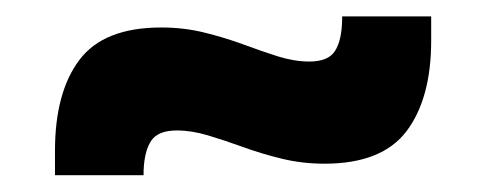

<svg xmlns="http://www.w3.org/2000/svg" viewBox="-20 -432 592 234"><path d="M375.5 -232.5Q348.5 -232.5 323.8 -238.5Q299 -244.5 276.2 -252.8Q253.5 -261 233.5 -267Q213.5 -273 195.5 -273Q173 -273 164.5 -260.8Q156 -248.5 155 -224V-218.5H47V-248Q47 -319.5 76.8 -359Q106.5 -398.5 176.5 -398.5Q204.5 -398.5 229.5 -392.2Q254.5 -386 276.8 -377.8Q299 -369.5 319 -363.2Q339 -357 357 -357Q380 -357 388.2 -369.8Q396.5 -382.5 397 -408V-412H505.5V-382.5Q505.5 -312 475.5 -272.2Q445.5 -232.5 375.5 -232.5Z"/></svg>

Font: Anek Devanagari Medium
Style: Bold
Weight: 700
Version: Version 1.003